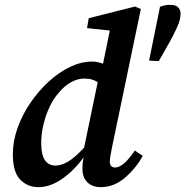

<svg xmlns="http://www.w3.org/2000/svg" viewBox="-20 -758 765 792"><path d="M150 -168Q150 -119 165.5 -97Q181 -75 209 -75Q233 -75 261 -91.5Q289 -108 327 -149L383 -419Q371 -427 357.5 -430.5Q344 -434 328 -434Q299 -434 271.5 -418Q244 -402 223 -376Q201 -352 184.5 -317Q168 -282 159 -243Q150 -204 150 -168ZM396 14Q361 14 340.5 -6Q320 -26 320 -62Q320 -72 321 -83.5Q322 -95 325 -109Q285 -54 236 -20Q187 14 138 14Q94 14 63.5 -17Q33 -48 33 -122Q33 -176 52.5 -230.5Q72 -285 105.5 -334Q139 -383 181 -421.5Q223 -460 269 -482Q315 -504 359 -504Q384 -504 405 -495L433 -632L339 -642L346 -683L537 -731L561 -721L442 -150Q438 -129 435.5 -115Q433 -101 433 -92Q433 -67 455 -67Q489 -67 536 -137L569 -115Q540 -63 495 -24.5Q450 14 396 14ZM682 -738Q706 -738 715.5 -727Q725 -716 725 -702Q725 -678 710.5 -645.5Q696 -613 676 -578L635 -506L595 -508L640 -730Q659 -738 682 -738Z"/></svg>

Font: Source Serif 4 SmText Semibold
Style: Italic
Weight: 600
Italic angle: -12°
Designer: Frank Grießhammer
Foundry: Adobe
Version: Version 4.005;hotconv 1.1.0;makeotfexe 2.6.0